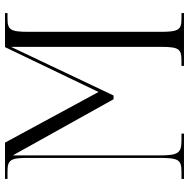

<svg xmlns="http://www.w3.org/2000/svg" viewBox="-14 -740 754 766"><g transform="rotate(-90 363.0 -357.0)"><path d="M32 0H213V-10H187C135 -10 126 -22 126 -100V-683L350 -281H365L559 -690V-90C559 -20 550 -10 504 -10H483V0H694V-10H672C628 -10 619 -20 619 -93V-621C619 -694 628 -704 672 -704H694V-714H558L379 -341L177 -714H32V-704H61C107 -704 116 -694 116 -623V-99C116 -22 109 -10 61 -10H32Z"/></g></svg>

Font: Noto Serif Display ExtraCondensed Light
Style: Regular
Weight: 300
Width: 2
Designer: Monotype Design Team
Foundry: Monotype Imaging Inc.
Version: Version 2.009